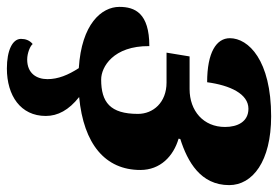

<svg xmlns="http://www.w3.org/2000/svg" viewBox="-146 -445 808 558"><g transform="rotate(90 258.0 -166.0)"><path d="M178 218C257 218 316 178 316 105C316 70 299 38 261 8C398 -5 473 -68 473 -170C473 -228 433 -266 382 -281L383 -286C449 -307 517 -345 517 -428C517 -496 448 -550 317 -550C154 -550 90 -484 90 -430C90 -391 131 -364 218 -364C227 -431 252 -484 295 -484C333 -484 348 -452 348 -416C348 -353 301 -313 238 -313H143L132 -246H219C277 -246 310 -207 310 -163C310 -82 276 -56 210 -56C174 -56 112 -91 113 -196C17 -196 -1 -154 -1 -109C-1 -57 49 1 177 9C197 40 209 69 209 100C209 132 192 159 152 159C133 159 112 150 107 143C96 152 92 164 92 177C92 202 126 218 178 218Z"/></g></svg>

Font: Noto Serif SemiCondensed Black
Style: Italic
Weight: 900
Width: 4
Italic angle: -12°
Designer: Monotype Design Team
Foundry: Monotype Imaging Inc.
Version: Version 2.014